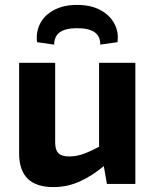

<svg xmlns="http://www.w3.org/2000/svg" viewBox="-20 -750 633 783"><path d="M205 -494V-169Q205 -138 218.5 -125Q232 -112 262 -112Q293 -112 323.5 -123.5Q354 -135 400 -160L411 -79Q357 -33 305.5 -10Q254 13 198 13Q58 13 58 -124V-494ZM532 -494V0H416L399 -97L384 -111V-494ZM201 -568 131 -578Q126 -620 144 -654.5Q162 -689 201 -709.5Q240 -730 294 -730Q350 -730 388.5 -709.5Q427 -689 446 -654.5Q465 -620 459 -578L389 -568Q389 -602 366 -618.5Q343 -635 294 -635Q247 -635 224 -618.5Q201 -602 201 -568Z"/></svg>

Font: Exo 2
Style: Bold
Weight: 700
Designer: Natanael Gama
Foundry: Natanael Gama
Version: Version 2.010